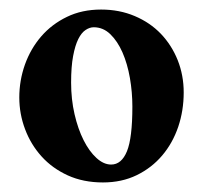

<svg xmlns="http://www.w3.org/2000/svg" viewBox="-20 -367 422 398"><path d="M360.8 -175.3Q360.8 -137.7 349.4 -104Q337.9 -70.3 316.2 -44.7Q294.4 -19 263.4 -3.9Q232.4 11.2 193.4 11.2Q152.8 11.2 120.6 -3.4Q88.4 -18.1 66.2 -42.7Q43.9 -67.4 32 -99.1Q20 -130.9 20 -165Q20 -200.2 31.7 -233.2Q43.5 -266.1 65.4 -291.5Q87.4 -316.9 118.7 -332Q149.9 -347.2 189.5 -347.2Q227.5 -347.2 259.3 -333.7Q291 -320.3 313.5 -296.9Q335.9 -273.4 348.4 -242.2Q360.8 -210.9 360.8 -175.3ZM254.4 -146Q254.4 -175.8 249.3 -205.3Q244.1 -234.9 233.9 -258.3Q223.6 -281.7 208.7 -296.1Q193.8 -310.5 174.3 -310.5Q166 -310.5 157.5 -304.9Q148.9 -299.3 142.3 -286.1Q135.7 -272.9 131.6 -251Q127.4 -229 127.4 -195.8Q127.4 -161.1 134.5 -130.4Q141.6 -99.6 153.3 -76.4Q165 -53.2 179.9 -39.6Q194.8 -25.9 210.4 -25.9Q231.9 -25.9 243.2 -53.5Q254.4 -81.1 254.4 -146Z"/></svg>

Font: Scheherazade
Style: Bold
Weight: 700
Version: Version 2.100 (build 932/914)